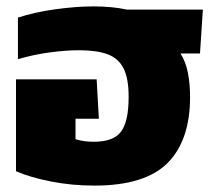

<svg xmlns="http://www.w3.org/2000/svg" viewBox="-20 -570 679 600"><path d="M275 10Q204 10 138.5 -3Q73 -16 30 -35V-322H282L289 -199H216V-135Q241 -127 273 -127Q335 -127 358.5 -159Q382 -191 382 -267Q382 -325 366 -356.5Q350 -388 316 -400.5Q282 -413 227 -413Q185 -413 134 -406Q83 -399 36 -385V-515Q88 -532 153 -541Q218 -550 272 -550Q301 -550 327.5 -547.5Q354 -545 377 -540H614L605 -403H544Q561 -376 567.5 -341Q574 -306 574 -267Q574 -131 503.5 -60.5Q433 10 275 10Z"/></svg>

Font: Kanit
Style: Bold
Weight: 700
Designer: Katatrad Team
Foundry: CadsonDemak
Version: Version 2.000; ttfautohint (v1.8.3)